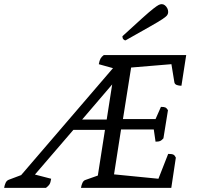

<svg xmlns="http://www.w3.org/2000/svg" viewBox="-84 -907 955 927"><path d="M-64 0Q-62 -13 -57 -24Q-52 -35 -42 -39L27 -65L9 -51L477 -596L483 -572L393 -597Q396 -614 401 -623.5Q406 -633 417 -641H815L792 -493Q780 -493 770 -496.5Q760 -500 758 -509L742 -607L754 -598L538 -580L551 -593L508 -322L501 -332H675L663 -323L693 -391Q709 -391 715 -388Q721 -385 727 -375L705 -239Q696 -229 689 -226Q682 -223 667 -223L657 -292L668 -282H491L502 -292L465 -55L458 -66L691 -43L677 -34L728 -164Q746 -164 753 -160.5Q760 -157 765 -146L743 0H307Q309 -13 314 -24Q319 -35 328 -38L407 -66L385 -38L425 -294L437 -280H250L284 -296L75 -53L74 -67L163 -44Q160 -25 155 -17Q150 -9 138 0ZM299 -314 295 -330H444L429 -316L461 -521L471 -515ZM522 -712Q517 -712 512 -717Q507 -722 507 -732Q568 -788 603 -819.5Q638 -851 656 -865Q674 -879 682 -883Q690 -887 697 -887Q705 -887 712 -881.5Q719 -876 723.5 -867.5Q728 -859 728 -849Q728 -842 724 -835Q720 -828 701.5 -815.5Q683 -803 640.5 -779Q598 -755 522 -712Z"/></svg>

Font: Petrona
Style: Italic
Weight: 400
Italic angle: -9°
Designer: Ringo R. Seeber
Foundry: Ringo R. Seeber
Version: Version 2.001; ttfautohint (v1.8.3)